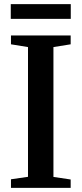

<svg xmlns="http://www.w3.org/2000/svg" viewBox="-20 -916 398 936"><path d="M116.5 -54V-686.5L33.5 -700V-743H324.5V-700L240.5 -686.5V-53.5L324.5 -41V0H33.5V-42ZM325 -896V-824H32.5V-896Z"/></svg>

Font: Merriweather 60pt SemiBold
Style: Regular
Weight: 600
Version: Version 2.100